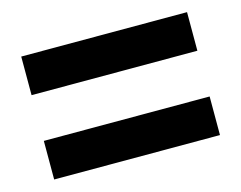

<svg xmlns="http://www.w3.org/2000/svg" viewBox="-60 -589 652 519"><g transform="rotate(-15 266.0 -330.0)"><path d="M34 -394H498V-502H34ZM34 -158H498V-266H34Z"/></g></svg>

Font: DAIFUKU Sans
Style: Bold
Weight: 700
Designer: Original font ‘Source Han Sans JP’ : Paul D. Hunt
Foundry: Daifuku
Version: Version 1.000